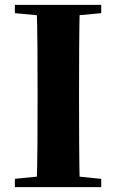

<svg xmlns="http://www.w3.org/2000/svg" viewBox="-20 -767 477 787"><path d="M41 0V-34L202 -50H233L395 -34V0ZM130 0Q133 -86 133.5 -174Q134 -262 134 -351V-395Q134 -484 133.5 -571.5Q133 -659 130 -747H307Q305 -661 304.5 -572.5Q304 -484 304 -395V-352Q304 -264 304.5 -176Q305 -88 307 0ZM41 -713V-747H395V-713L233 -698H202Z"/></svg>

Font: Noto Serif KR ExtraLight Black
Style: Regular
Weight: 900
Version: Version 2.003-H1;hotconv 1.1.1;makeotfexe 2.6.0